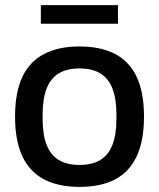

<svg xmlns="http://www.w3.org/2000/svg" viewBox="-20 -720 623 752"><path d="M291 12Q209 12 152.5 -17.5Q96 -47 67.5 -108Q39 -169 39 -263Q39 -358 67.5 -418.5Q96 -479 152.5 -508.5Q209 -538 291 -538Q375 -538 431 -508.5Q487 -479 515.5 -418.5Q544 -358 544 -263Q544 -169 515.5 -108Q487 -47 431 -17.5Q375 12 291 12ZM291 -74Q341 -74 373 -93.5Q405 -113 420.5 -153Q436 -193 436 -254V-272Q436 -333 420.5 -373Q405 -413 373 -432.5Q341 -452 291 -452Q242 -452 210 -432.5Q178 -413 162.5 -373Q147 -333 147 -272V-254Q147 -193 162.5 -153Q178 -113 210 -93.5Q242 -74 291 -74ZM140 -627V-700H442V-627Z"/></svg>

Font: Archivo SemiBold Medium
Style: Regular
Weight: 500
Version: Version 2.001